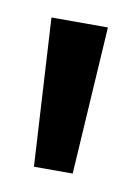

<svg xmlns="http://www.w3.org/2000/svg" viewBox="-42 -726 200 288"><g transform="rotate(10 58.0 -581.5)"><path d="M28 -469 15 -694H101L87 -469Z"/></g></svg>

Font: Bricolage Grotesque 36pt Condensed
Style: Regular
Weight: 400
Width: 3
Designer: Mathieu Triay
Foundry: Atelier Triay
Version: Version 1.001;gftools[0.9.33.dev8+g029e19f]